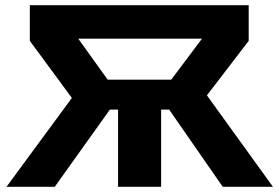

<svg xmlns="http://www.w3.org/2000/svg" viewBox="-20 -720 1077 740"><path d="M5 0 257 -342.5 95 -562.5V-700H938.5V-562.5L777.5 -352.5L1032 0H838.5L632 -297.5H601V0H435V-297.5H403.5L191 0ZM281.5 -571 395 -413H640L758.5 -571Z"/></svg>

Font: Geologica
Style: Bold
Weight: 700
Designer: Sindre Bremnes, Frode Helland
Foundry: Monokrom Skriftforlag AS
Version: Version 1.010; ttfautohint (v1.8.4.7-5d5b);gftools[0.9.28]